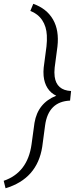

<svg xmlns="http://www.w3.org/2000/svg" viewBox="-86 -799 432 1017"><path d="M-66.4 158.7Q60.5 115.2 81.1 -34.7L96.7 -148.4Q114.3 -253.4 211.9 -292Q182.6 -305.7 165.5 -332.8Q148.4 -359.9 145 -397Q143.1 -418.9 145.5 -441.4L160.2 -553.2Q163.6 -583 162.1 -611.8Q159.7 -658.7 137.5 -692.1Q115.2 -725.6 74.7 -741.2L90.3 -778.8Q161.6 -753.4 194.8 -695.8Q228 -638.2 218.3 -552.7L203.6 -440.9Q200.7 -415 203.6 -393.1Q213.4 -320.8 290.5 -316.9L285.2 -266.1Q169.9 -261.2 152.8 -134.3L137.7 -21.5Q111.3 147.9 -56.6 198.2Z"/></svg>

Font: Roboto Light
Style: Italic
Weight: 300
Italic angle: -12°
Designer: Google
Version: Version 2.134; 2016; ttfautohint (v1.6)